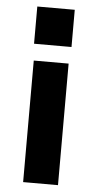

<svg xmlns="http://www.w3.org/2000/svg" viewBox="-54 -778 407 812"><g transform="rotate(5 150.0 -372.5)"><path d="M230 -745V-587H71V-745ZM76 -516H224V0H76Z"/></g></svg>

Font: iA Writer Quattro V
Style: Regular
Weight: 400
Designer: Mike Abbink, Paul van der Laan, Pieter van Rosmalen, Oliver Reichenstein
Foundry: Information Architects Inc.
Version: Version 2.000